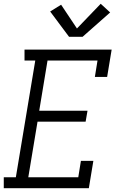

<svg xmlns="http://www.w3.org/2000/svg" viewBox="-25 -998 645 1018"><path d="M-5 0V-58H59L162 -677H105V-735H567L543 -590H478L492 -677H227L183 -411H439L429 -353H174L125 -58H390L404 -145H470L446 0ZM341 -803 241 -937 299 -973 383 -847 509 -978 559 -932 413 -803Z"/></svg>

Font: Iosevka Curly Slab LtEx
Style: Italic
Weight: 300
Width: 7
Italic angle: -9°
Monospace: yes
Designer: Belleve Invis
Foundry: Belleve Invis
Version: Version 11.1.0; ttfautohint (v1.8.3)